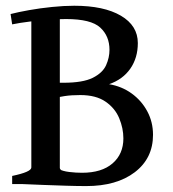

<svg xmlns="http://www.w3.org/2000/svg" viewBox="-20 -628 591 655"><path d="M502 -168Q502 -87.9 439.9 -40.5Q377.9 6.8 273.9 6.8Q244.6 6.8 206.1 5.6Q167.5 4.4 128.2 2.9Q88.9 1.5 57.1 0L179.7 -51.8Q193.8 -43.9 216.3 -41.3Q238.8 -38.6 259.8 -38.6Q327.1 -38.6 364 -70.6Q400.9 -102.5 400.9 -155.8Q400.9 -190.4 386.7 -224.6Q372.6 -258.8 340.1 -281.2Q307.6 -303.7 253.9 -303.7Q223.1 -303.7 200.9 -300.3Q178.7 -296.9 159.2 -293L154.3 -345.7H196.3Q262.7 -345.7 296.4 -362.5Q330.1 -379.4 341.8 -405.3Q353.5 -431.2 353.5 -458Q353.5 -504.9 322 -533.9Q290.5 -563 205.6 -563Q181.2 -563 148.2 -560.8Q115.2 -558.6 81.5 -554.4Q47.9 -550.3 21.5 -544.9L16.1 -580.1Q42.5 -586.9 79.6 -593.5Q116.7 -600.1 157.2 -604.2Q197.8 -608.4 233.4 -608.4Q334.5 -608.4 392.3 -574.5Q450.2 -540.5 450.2 -481Q450.2 -430.7 424.6 -393.8Q398.9 -356.9 352.1 -340.8Q395.5 -333.5 429.2 -309.1Q462.9 -284.7 482.4 -248.3Q502 -211.9 502 -168ZM21.5 0V-27.8Q86.9 -41.5 86.9 -56.6V-570.8L184.1 -580.6V-54.7Q184.1 -49.3 198.2 -40.8Q212.4 -32.2 246.1 -25.9V0Z"/></svg>

Font: Namdhinggo Medium
Style: Regular
Weight: 500
Designer: Victor Gaultney
Foundry: SIL International
Version: Version 3.001